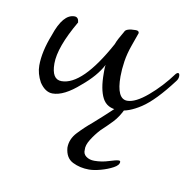

<svg xmlns="http://www.w3.org/2000/svg" viewBox="-51 -252 472 462"><g transform="rotate(10 184.5 -21.5)"><path d="M239 4Q211 4 200 -17Q189 -38 189 -77Q189 -82 189 -87.5Q189 -93 190 -98Q175 -69 141 -41Q104 -8 76 -8Q58 -8 44 -29Q33 -49 33 -69Q33 -103 50 -146Q68 -200 96 -200Q106 -200 107 -187Q68 -120 68 -80Q68 -41 92 -41Q143 -41 203 -151Q205 -157 209.5 -165.5Q214 -174 220 -184Q223 -193 247 -193Q255 -193 255 -187L244 -156Q236 -134 233 -114Q230 -94 230 -77Q230 -22 256 -22Q276 -22 305.5 -47Q335 -72 360 -106Q363 -109 365 -109Q369 -109 369 -102Q369 -95 364 -89Q324 -36 293.5 -16Q263 4 239 4ZM194 157Q172 157 154 148Q136 139 134 114Q134 93 150 76Q166 59 183 45Q209 22 220 11.5Q231 1 235 -2Q239 -5 243 -5Q253 -5 255 -3Q245 19 231.5 33Q218 47 205 59Q193 72 184 86.5Q175 101 176 112Q175 122 183 128Q191 134 203 134Q221 134 238 128.5Q255 123 261 123Q265 123 265 126Q265 134 252 141Q239 148 222.5 152.5Q206 157 194 157Z"/></g></svg>

Font: Lavishly Yours
Style: Regular
Weight: 400
Designer: Robert E. Leuschke
Foundry: Robert E. Leuschke
Version: Version 1.010; ttfautohint (v1.8.3)